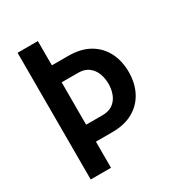

<svg xmlns="http://www.w3.org/2000/svg" viewBox="-170 -822 865 933"><g transform="rotate(-30 262.5 -355.5)"><path d="M66.9 -710.9H180.7V0H66.9ZM112.8 -574.7H272.5Q342.8 -574.7 390.6 -547.1Q438.5 -519.5 463.4 -471.2Q488.3 -422.9 488.3 -360.4Q488.3 -298.3 463.4 -250Q438.5 -201.7 390.4 -174.1Q342.3 -146.5 272.5 -146.5H163.6V-241.7H272.5Q309.1 -241.7 331.5 -258.5Q354 -275.4 364.3 -302.5Q374.5 -329.6 374.5 -359.4Q374.5 -390.1 364.3 -417.5Q354 -444.8 331.5 -462.2Q309.1 -479.5 272.5 -479.5H181.6Z"/></g></svg>

Font: Roboto Condensed Medium
Style: Regular
Weight: 500
Designer: Christian Robertson
Foundry: Google
Version: Version 3.0